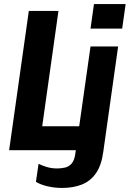

<svg xmlns="http://www.w3.org/2000/svg" viewBox="-20 -740 640 946"><path d="M25 0 122 -686H268L188 -118H396V0ZM286 186Q249 186 214.5 178Q180 170 157 156L170 67Q185 75 209.5 82.5Q234 90 261 90Q282 90 301 85.5Q320 81 333.5 65Q347 49 351 18L426 -511H562L489 7Q480 75 452.5 114Q425 153 382.5 169.5Q340 186 286 186ZM426 -599 443 -720H599L582 -599Z"/></svg>

Font: Chivo Mono Medium SemiBold
Style: Italic
Weight: 600
Italic angle: -8.05°
Monospace: yes
Version: Version 1.008